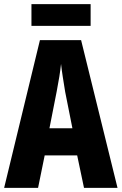

<svg xmlns="http://www.w3.org/2000/svg" viewBox="-20 -908 588 928"><path d="M386 0 353 -157H196L164 0H0L173 -714H372L548 0ZM295 -464Q289 -501 283.5 -536Q278 -571 275 -599Q269 -542 254 -466L219 -288H330ZM418 -888V-783H132V-888Z"/></svg>

Font: Noto Sans ExtraCondensed ExtraBold
Style: Regular
Weight: 800
Width: 2
Designer: Monotype Design Team
Foundry: Monotype Imaging Inc.
Version: Version 2.013; ttfautohint (v1.8.4.7-5d5b)